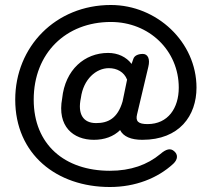

<svg xmlns="http://www.w3.org/2000/svg" viewBox="-20 -735 848 769"><path d="M420 14C522 14 611 -21 674 -79C693 -97 693 -116 678 -129C663 -143 645 -138 622 -118C570 -75 504 -51 420 -51C239 -51 115 -156 115 -336C115 -522 244 -647 424 -647C578 -647 696 -532 696 -384C696 -302 653 -238 571 -238C534 -238 522 -249 529 -277L574 -467C582 -499 572 -519 552 -519C533 -519 518 -512 514 -499L507 -479C486 -507 452 -523 413 -523C319 -523 241 -456 229 -341C208 -229 273 -175 356 -175C398 -175 435 -188 461 -214C474 -188 505 -175 550 -175C699 -175 767 -272 767 -384C767 -567 608 -715 424 -715C203 -715 41 -548 41 -336C41 -117 207 14 420 14ZM304 -343C314 -418 365 -462 416 -462C448 -462 477 -447 489 -416L471 -329C451 -260 412 -242 365 -242C313 -242 290 -278 304 -343Z"/></svg>

Font: 寒蝉半圆体
Style: Regular
Weight: 400
Designer: Yoshimichi Ohira & Warren
Foundry: ChillType
Version: Version 1.800;Glyphs 3.1.1 (3135)